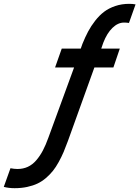

<svg xmlns="http://www.w3.org/2000/svg" viewBox="-38 -841 734 1011"><path d="M216.8 -116.2 352.1 -485.8H252L287.1 -585H387.2L396 -609.9Q410.6 -646 426 -675Q441.4 -704.1 463.4 -732.2Q485.4 -760.3 510.3 -779.1Q535.2 -797.9 569.1 -809.3Q603 -820.8 642.1 -820.8Q661.1 -820.8 675.8 -817.9L641.1 -720.2Q627.4 -722.2 615.2 -722.2Q583 -722.2 554.2 -694.3Q525.4 -666.5 505.9 -616.2L495.1 -585H592.8L559.1 -485.8H459L319.8 -99.1Q307.6 -65.9 296.9 -40.5Q286.1 -15.1 271.2 12Q256.3 39.1 240.7 58.6Q225.1 78.1 204.1 96.2Q183.1 114.3 159.4 125.5Q135.7 136.7 105.2 143.3Q74.7 149.9 39.1 149.9Q8.8 149.9 -18.1 143.1L17.1 44.9Q37.1 48.8 54.2 48.8Q84 48.8 108.6 37.4Q133.3 25.9 152.8 3.2Q172.4 -19.5 187.5 -48.1Q202.6 -76.7 216.8 -116.2Z"/></svg>

Font: Involve SemiBold Oblique
Style: Italic
Weight: 600
Italic angle: -10.5°
Designer: Stefan Peev
Foundry: Context Ltd.
Version: Version 1.001